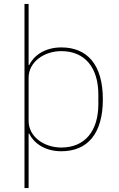

<svg xmlns="http://www.w3.org/2000/svg" viewBox="-20 -760 605 980"><path d="M105 200H126V-78H129C150 -34 204 12 293 12C426 12 505 -77 505 -253C505 -429 426 -518 293 -518C204 -518 150 -472 129 -428H126V-740H105ZM293 -7C205 -7 126 -62 126 -143V-363C126 -444 205 -499 293 -499C414 -499 482 -414 482 -277V-229C482 -92 414 -7 293 -7Z"/></svg>

Font: IBM Plex Thai Thin
Style: Regular
Weight: 100
Designer: Mike Abbink, Paul van der Laan, Pieter van Rosmalen, Ben Mitchell, Mark Frömberg
Foundry: Bold Monday
Version: Version 1.0